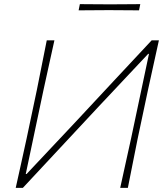

<svg xmlns="http://www.w3.org/2000/svg" viewBox="-20 -908 798 928"><path d="M56 0Q69.5 -61.5 82 -117.2Q94.5 -173 108.5 -238L158 -472.5Q171.5 -539.5 182.8 -596.8Q194 -654 206 -713H243Q229.5 -651.5 217.2 -596Q205 -540.5 190 -472L104.5 -67H108.5L346 -319.5Q434.5 -414.5 526.2 -513Q618 -611.5 713 -713H748Q734.5 -651.5 722.2 -596Q710 -540.5 695 -472L645.5 -238.5Q632 -170.5 621 -115.8Q610 -61 598 0H561Q574.5 -62 586.8 -117.5Q599 -173 613.5 -238.5L700 -647.5H696L454.5 -390.5Q346 -274 258.5 -180.2Q171 -86.5 90.5 0ZM360 -858 366 -888Q399 -887.5 435.8 -887.5Q472.5 -887.5 512 -887Q552 -887.5 588.5 -887.5Q625 -887.5 658 -888L652 -858Q619 -858.5 582.5 -858.5Q546 -858.5 506 -859Q466.5 -858.5 429.8 -858.5Q393 -858.5 360 -858Z"/></svg>

Font: Commissioner Loud Thin
Style: Italic
Weight: 100
Italic angle: -12°
Designer: Kostas Bartsokas
Foundry: Kostas Bartsokas
Version: Version 1.000; ttfautohint (v1.8.3)